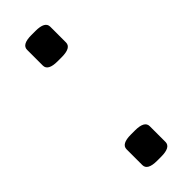

<svg xmlns="http://www.w3.org/2000/svg" viewBox="-186 -546 569 569"><g transform="rotate(-45 99.0 -261.5)"><path d="M91 -415Q51 -415 51 -437V-503Q51 -525 91 -525H108Q148 -525 148 -503V-437Q148 -415 108 -415ZM91 2Q51 2 51 -20V-86Q51 -108 91 -108H108Q148 -108 148 -86V-20Q148 2 108 2Z"/></g></svg>

Font: Asap
Style: Regular
Weight: 400
Designer: Pablo Cosgaya
Foundry: Omnibus-Type
Version: Version 3.001